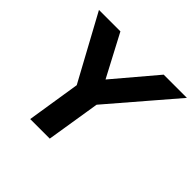

<svg xmlns="http://www.w3.org/2000/svg" viewBox="-170 -890 1076 1076"><g transform="rotate(45 368.0 -352.5)"><path d="M199 0 256 -362 274 -273 39 -705H209L353 -432H321L552 -705H736L365 -273L412 -362L354 0Z"/></g></svg>

Font: Nunito Sans 12pt ExtraBold
Style: Italic
Weight: 800
Italic angle: -9°
Designer: Vernon Adams
Foundry: Vernon Adams
Version: Version 3.101;gftools[0.9.27]